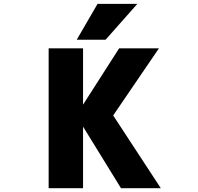

<svg xmlns="http://www.w3.org/2000/svg" viewBox="-20 -986 1040 1008"><path d="M492.2 -965.8H701.2L534.2 -777.3H382.8ZM416 -321.3V2H235.4V-732.4H416V-436.5L605.5 -732.4H814.5L574.2 -379.9L824.2 2H615.2Z"/></svg>

Font: Gen Shin Gothic Monospace Heavy
Style: Bold
Weight: 800
Designer: [Source Han Sans]
Ryoko NISHIZUKA  (kana & ideographs); Paul D. Hunt (Latin, Greek & Cyrillic); Wenlong ZHANG  (bopomofo
Version: Version 1.002.20150607